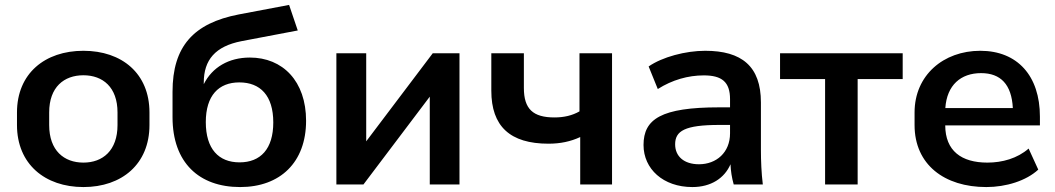

<svg xmlns="http://www.w3.org/2000/svg" viewBox="-20 -758 4334 789"><path d="M322.8 10.7C481 10.7 594.2 -84 594.2 -244.1V-295.9C594.2 -456.1 481 -549.3 322.8 -549.3C164.6 -549.3 49.8 -456.1 49.8 -295.9V-244.1C49.8 -84 164.6 10.7 322.8 10.7ZM322.8 -89.8C243.2 -89.8 182.1 -139.2 182.1 -244.1V-295.9C182.1 -400.4 243.2 -448.7 322.8 -448.7C402.3 -448.7 462.9 -399.9 462.9 -295.9V-244.1C462.9 -139.6 402.3 -89.8 322.8 -89.8Z M966.8 10.7C1131.3 10.7 1237.8 -90.8 1237.8 -261.7C1237.8 -424.8 1141.6 -521.5 1006.8 -521.5C919.9 -521.5 852.1 -481.4 817.4 -412.1V-418.9C817.4 -511.7 864.7 -567.9 972.7 -588.9L1203.6 -632.8L1168 -737.8L961.4 -698.7C774.4 -662.6 689 -566.4 689 -380.9V-276.4C689 -89.4 798.3 10.7 966.8 10.7ZM964.4 -90.8C878.4 -90.8 825.7 -146 825.7 -256.3C825.7 -365.2 878.4 -419.4 963.4 -419.4C1049.8 -419.4 1103 -365.2 1103 -254.9C1103 -146 1050.8 -90.8 964.4 -90.8Z M1473.6 0 1746.1 -360.8V0H1868.2V-539.1H1758.3L1484.9 -177.2V-539.1H1362.3V0Z M2495.1 0V-539.1H2361.3V-300.3C2331.1 -283.2 2297.9 -275.4 2258.3 -275.4C2170.4 -275.4 2132.8 -310.1 2132.8 -396.5V-539.1H1999V-385.3C1999 -238.8 2076.2 -167.5 2233.9 -167.5C2282.2 -167.5 2324.7 -176.3 2364.3 -194.8V0Z M2825.2 10.7C2901.4 10.7 2957 -25.4 2981.9 -83C2982.9 -55.7 2987.3 -27.3 2995.1 0H3114.7C3108.9 -47.9 3106.9 -96.2 3106.9 -143.6V-336.9C3106.9 -485.8 3027.8 -549.3 2877.9 -549.3C2797.4 -549.3 2701.7 -523.9 2645.5 -484.9L2683.1 -392.1C2742.2 -429.7 2807.6 -448.2 2872.1 -448.2C2946.3 -448.2 2980 -421.4 2980 -350.6V-316.9H2935.5C2697.3 -316.9 2624.5 -269 2624.5 -162.1C2624.5 -64 2705.1 10.7 2825.2 10.7ZM2852.5 -83C2791 -83 2754.4 -115.2 2754.4 -165C2754.4 -219.7 2793.5 -244.6 2936.5 -244.6H2980V-210C2980 -131.3 2923.8 -83 2852.5 -83Z M3504.4 0V-433.1H3689.5V-539.1H3185.5V-433.1H3370.6V0Z M4033.2 10.7C4114.3 10.7 4197.3 -15.1 4246.6 -61L4207 -147.5C4160.6 -106.9 4098.6 -89.8 4037.6 -89.8C3930.7 -89.8 3864.7 -138.2 3864.3 -242.7H4253.4V-278.8C4253.4 -446.3 4161.1 -549.3 4008.3 -549.3C3856.9 -549.3 3738.3 -448.7 3738.3 -295.9V-244.1C3738.3 -81.5 3860.8 10.7 4033.2 10.7ZM4011.7 -457.5C4091.8 -457.5 4137.2 -411.1 4142.1 -314H3864.7C3871.1 -408.2 3928.2 -457.5 4011.7 -457.5Z"/></svg>

Font: Winston SemiBold
Style: Regular
Weight: 600
Designer: Vernon Adams, Kim Jin-seong, David Berlow, Cristiano Sobral
Foundry: The Winston Project Authors
Version: Version 3.004